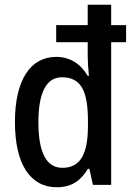

<svg xmlns="http://www.w3.org/2000/svg" viewBox="-20 -873 560 810"><path d="M220 -83C282 -83 321 -111 351 -161H357L372 -93H449V-695H512V-767H449V-853H350V-767H217V-695H350V-636C350 -617 352 -585 355 -553H350C321 -603 276 -633 217 -633C108 -633 43 -535 43 -358C43 -180 108 -83 220 -83ZM243 -165C176 -165 142 -229 142 -357C142 -479 174 -547 241 -547C323 -547 351 -488 351 -362V-342C351 -221 318 -165 243 -165Z"/></svg>

Font: Noto Sans Kannada UI Condensed Medium
Style: Regular
Weight: 500
Width: 3
Designer: Jelle Bosma - Monotype Design Team
Foundry: Monotype Imaging Inc.
Version: Version 2.005